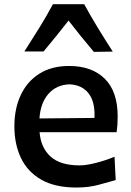

<svg xmlns="http://www.w3.org/2000/svg" viewBox="-20 -859 610 893"><path d="M335.9 13.2Q235.8 13.2 171.9 -23.4Q107.9 -60.1 77.4 -124.3Q46.9 -188.5 46.9 -271.5Q46.9 -353.5 76.4 -416.7Q106 -480 162.8 -516.1Q219.7 -552.2 301.3 -552.2Q407.2 -552.2 467.3 -492.9Q527.3 -433.6 527.3 -317.4Q527.3 -295.9 526.1 -278.6Q524.9 -261.2 522.5 -244.1H164.1Q169.9 -171.9 215.1 -130.9Q260.3 -89.8 350.1 -89.8Q380.9 -89.8 426 -101.3Q471.2 -112.8 512.7 -129.9L518.1 -21.5Q485.4 -12.2 439 0.5Q392.6 13.2 335.9 13.2ZM419.4 -310.5Q422.9 -384.8 392.1 -424.6Q361.3 -464.4 302.7 -466.8Q241.7 -464.4 204.8 -421.9Q168 -379.4 163.6 -308.1ZM416.5 -617.7Q354.5 -690.9 298.8 -763.2Q271 -727.5 241.9 -691.7Q212.9 -655.8 182.6 -619.6H93.3Q128.9 -674.8 162.8 -729.7Q196.8 -784.7 226.1 -839.4H371.6Q401.4 -784.7 435.1 -729.5Q468.8 -674.3 504.4 -619.1Z"/></svg>

Font: Pinar-DS3-FD SemiBold
Style: Regular
Weight: 600
Designer: Amin Abedi
Version: Version 3.000